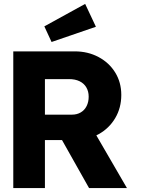

<svg xmlns="http://www.w3.org/2000/svg" viewBox="-20 -963 742 983"><path d="M48 0V-700H363Q430 -700 484.5 -671Q539 -642 570 -591.5Q601 -541 601 -477Q601 -411 570 -358.5Q539 -306 485 -276Q431 -246 363 -246H210V0ZM436 0 258 -316 432 -341 630 0ZM210 -376H348Q374 -376 393.5 -387.5Q413 -399 423.5 -420Q434 -441 434 -468Q434 -495 422 -515.5Q410 -536 387.5 -547Q365 -558 333 -558H210ZM244 -748 207 -828 416 -943 471 -826Z"/></svg>

Font: Our Lexend
Style: Bold
Weight: 700
Designer: Bonnie Shaver-Troup, Thomas Jockin
Foundry: Lexend
Version: Version 1.007